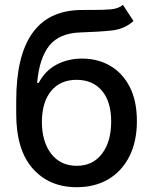

<svg xmlns="http://www.w3.org/2000/svg" viewBox="-20 -769 638 800"><path d="M299.4 11Q185 11 116.3 -66.8Q47.6 -144.5 47.6 -294.7V-348.7Q47.6 -721.9 313.9 -727.3Q328.8 -727.6 342.5 -727.6Q356.2 -727.6 368.6 -727.6Q411.2 -727.6 441.8 -730.1Q472.3 -732.6 492.2 -748.6L536.2 -681.5Q499.6 -648.1 447.3 -642.2Q394.9 -636.4 316.4 -633.9Q228 -631.4 185.9 -579.4Q143.8 -527.3 134.6 -423.7H141.3Q168 -474.4 215.4 -499.6Q262.8 -524.9 322.1 -524.9Q387.8 -524.9 439.5 -494.7Q491.1 -464.5 520.8 -406.4Q550.4 -348.4 550.4 -264.6Q550.4 -179.7 519.4 -117.9Q488.3 -56.1 432 -22.5Q375.7 11 299.4 11ZM299.7 -78.1Q366.5 -78.1 404.8 -128.2Q443.2 -178.3 443.2 -262.8Q443.2 -345.5 404.7 -391Q366.1 -436.4 298.7 -436.4Q232.2 -436.4 193.9 -391Q155.5 -345.5 154.5 -262.8Q154.5 -178.3 193.4 -128.2Q232.2 -78.1 299.7 -78.1Z"/></svg>

Font: Linik Sans Medium
Style: Regular
Weight: 500
Designer: Rasmus Andersson (font), Cristiano Sobral (main changes)
Foundry: rsms
Version: Version 3.018;June 1, 2022;FontCreator 14.0.0.2814 64-bit; t